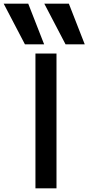

<svg xmlns="http://www.w3.org/2000/svg" viewBox="-98 -1020 479 1040"><path d="M37 -780 -78 -1000H55L141 -780ZM257 -780 142 -1000H275L361 -780ZM94 0V-730H208V0Z"/></svg>

Font: M PLUS 2 Medium
Style: Regular
Weight: 500
Designer: Coji Morishita
Foundry: UNDERFOREST DESIGN
Version: Version 1.001